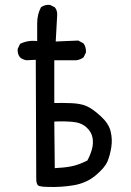

<svg xmlns="http://www.w3.org/2000/svg" viewBox="-20 -774 540 789"><path d="M175.8 -5.9Q156.2 -5.9 142.1 -9.3Q127.9 -12.7 128.9 -44.9L127 -528.3L89.8 -526.4Q74.2 -528.3 62.5 -538.1Q50.8 -551.8 52.7 -573.2L62.5 -593.8Q93.8 -609.4 132.8 -605.5Q132.8 -642.6 132.8 -678.7Q132.8 -714.8 148.4 -744.1Q164.1 -755.9 185.5 -753.9L205.1 -744.1Q216.8 -730.5 214.8 -709L209 -603.5L301.8 -607.4L323.2 -595.7Q335 -579.1 333 -557.6L323.2 -538.1Q309.6 -528.3 293 -526.4H203.1V-350.6Q232.4 -351.6 272 -350.1Q311.5 -348.6 335.9 -337.9Q360.4 -327.1 393.6 -296.9Q426.8 -266.6 434.6 -234.4Q442.4 -202.1 437.5 -169.9Q432.6 -137.7 421.9 -111.3Q411.1 -85 373 -53.2Q335 -21.5 282.7 -12.7Q230.5 -3.9 175.8 -5.9ZM338.9 -114.3Q350.6 -135.7 357.4 -159.2Q364.3 -182.6 360.4 -207Q356.4 -231.4 335 -251Q313.5 -270.5 276.9 -273.4Q240.2 -276.4 203.1 -274.4L205.1 -83Q246.1 -85 274.9 -90.8Q303.7 -96.7 338.9 -114.3Z"/></svg>

Font: JasonHandwriting2
Style: Regular
Weight: 400
Version: Version 1.05.10